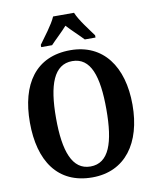

<svg xmlns="http://www.w3.org/2000/svg" viewBox="-100 -1007 888 1093"><g transform="rotate(-10 344.5 -460.5)"><path d="M186 -784V-771H249C273 -797 316 -836 343 -867C369 -838 417 -794 438 -771H500V-784C473 -822 422 -886 404 -931H283C264 -886 213 -822 186 -784ZM345 10C535 10 641 -137 641 -358C641 -580 535 -725 346 -725C145 -725 48 -580 48 -359C48 -137 145 10 345 10ZM345 -53C240 -53 199 -166 199 -358C199 -551 240 -662 346 -662C452 -662 490 -551 490 -358C490 -166 452 -53 345 -53Z"/></g></svg>

Font: Noto Serif Ethiopic Condensed
Style: Bold
Weight: 700
Width: 3
Designer: Monotype Design Team
Foundry: Monotype Imaging Inc.
Version: Version 2.102